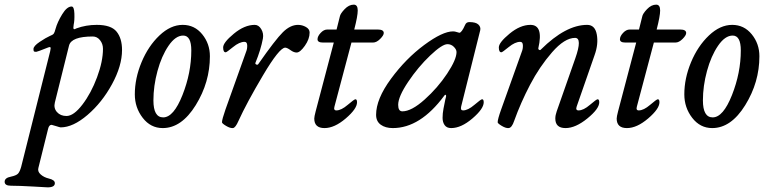

<svg xmlns="http://www.w3.org/2000/svg" viewBox="-90 -537 3302 826"><path d="M239 -415Q280 -430 326 -430Q388 -430 411.5 -401Q435 -372 435 -322Q435 -254 392 -175Q349 -96 286.5 -42.5Q224 11 171 11Q168 11 151 5.5Q134 0 132 0Q121 0 117 17L75 186Q71 201 85 213.5Q99 226 120 231Q146 237 146 251Q146 269 115 269Q114 269 53 265.5Q-8 262 -43 262Q-70 262 -70 245Q-70 228 -43 223Q-20 218 -12.5 210Q-5 202 1 181L126 -317Q128 -326 128 -330Q128 -334 125 -334.5Q122 -335 115 -332Q70 -314 66 -314Q58 -314 56 -316Q54 -318 54 -326Q54 -339 81 -357Q108 -375 124 -382Q137 -387 141 -392Q145 -397 149 -413Q157 -442 177.5 -475.5Q198 -509 218 -509Q229 -509 230 -478.5Q231 -448 227 -431Q224 -414 227.5 -412Q231 -410 239 -415ZM207 -341 146 -96Q140 -72 155 -55Q170 -38 196 -38Q227 -38 264.5 -87Q302 -136 327.5 -204.5Q353 -273 353 -327Q353 -348 340.5 -364Q328 -380 309 -380Q217 -380 207 -341Z M570 -105Q570 -32 612 -32Q657 -32 695 -128Q733 -224 733 -320Q733 -384 698 -384Q665 -384 635 -340Q605 -296 587.5 -231.5Q570 -167 570 -105ZM696 -430Q747 -430 780 -389.5Q813 -349 813 -295Q813 -183 752 -84.5Q691 14 610 14Q558 14 524 -30Q490 -74 490 -131Q490 -200 519 -269.5Q548 -339 596 -384.5Q644 -430 696 -430Z M1137 -332Q1112 -332 1041.5 -213Q971 -94 936 -17Q923 13 912 14Q900 15 882.5 4.5Q865 -6 865 -11Q865 -23 880 -66L969 -315Q974 -327 973.5 -342Q973 -357 962 -357Q940 -357 912.5 -334.5Q885 -312 881 -312Q870 -312 870 -333Q870 -354 916 -392Q962 -430 1006 -430Q1023 -430 1034 -411.5Q1045 -393 1041 -371Q1032 -323 1009 -267Q1007 -262 1012.5 -259.5Q1018 -257 1021 -261Q1095 -367 1127 -398.5Q1159 -430 1192 -430Q1210 -430 1226 -421Q1242 -412 1242 -397Q1242 -369 1221.5 -340Q1201 -311 1186 -311Q1174 -311 1159.5 -321.5Q1145 -332 1137 -332Z M1432 -517Q1449 -517 1449 -492Q1449 -468 1434 -410H1535Q1561 -410 1561 -395Q1561 -385 1545.5 -369.5Q1530 -354 1515 -354H1422L1349 -79Q1344 -62 1357 -62Q1378 -62 1406 -86Q1434 -110 1439 -110Q1446 -110 1446 -97Q1446 -69 1397.5 -27.5Q1349 14 1306 14Q1262 14 1262 -27Q1262 -35 1268 -58L1346 -354H1299Q1276 -354 1276 -368Q1276 -381 1289.5 -395.5Q1303 -410 1318 -410H1358L1372 -466Q1374 -478 1392.5 -497.5Q1411 -517 1432 -517Z M1623 -86Q1623 -58 1641 -58Q1680 -58 1736.5 -108.5Q1793 -159 1833.5 -220Q1874 -281 1874 -313Q1874 -324 1862.5 -335.5Q1851 -347 1835 -347Q1812 -347 1760.5 -298Q1709 -249 1666 -185Q1623 -121 1623 -86ZM1976 -407 1894 -79Q1890 -62 1902 -62Q1923 -62 1951 -86Q1979 -110 1984 -110Q1991 -110 1991 -97Q1991 -69 1942.5 -27.5Q1894 14 1851 14Q1832 14 1823 1.5Q1814 -11 1814 -30Q1814 -49 1818 -70Q1822 -91 1826 -110Q1828 -118 1829 -121Q1830 -128 1827 -129Q1824 -130 1821 -125Q1718 14 1600 14Q1568 14 1548 -0.5Q1528 -15 1528 -43Q1528 -111 1592 -198Q1656 -285 1735 -343.5Q1814 -402 1859 -402Q1867 -402 1875.5 -399Q1884 -396 1886 -396Q1896 -396 1911 -430Q1916 -442 1929 -442Q1957 -442 1968 -431.5Q1979 -421 1976 -407Z M2066 -66 2155 -315Q2160 -327 2159.5 -342Q2159 -357 2148 -357Q2126 -357 2098.5 -334.5Q2071 -312 2067 -312Q2056 -312 2056 -333Q2056 -354 2102 -392Q2148 -430 2192 -430Q2249 -430 2226 -330Q2225 -325 2229.5 -322.5Q2234 -320 2237 -324Q2344 -430 2436 -430Q2470 -430 2477.5 -388.5Q2485 -347 2468 -300L2391 -79Q2385 -62 2399 -62Q2420 -62 2448 -86Q2476 -110 2481 -110Q2488 -110 2488 -97Q2488 -69 2437 -27.5Q2386 14 2343 14Q2299 14 2299 -27Q2299 -41 2305 -58L2385 -286Q2416 -374 2384 -374Q2339 -374 2285 -312Q2231 -250 2190.5 -172.5Q2150 -95 2122 -17Q2112 13 2098 14Q2086 15 2068.5 4.5Q2051 -6 2051 -11Q2051 -24 2066 -66Z M2733 -517Q2750 -517 2750 -492Q2750 -468 2735 -410H2836Q2862 -410 2862 -395Q2862 -385 2846.5 -369.5Q2831 -354 2816 -354H2723L2650 -79Q2645 -62 2658 -62Q2679 -62 2707 -86Q2735 -110 2740 -110Q2747 -110 2747 -97Q2747 -69 2698.5 -27.5Q2650 14 2607 14Q2563 14 2563 -27Q2563 -35 2569 -58L2647 -354H2600Q2577 -354 2577 -368Q2577 -381 2590.5 -395.5Q2604 -410 2619 -410H2659L2673 -466Q2675 -478 2693.5 -497.5Q2712 -517 2733 -517Z M2934 -105Q2934 -32 2976 -32Q3021 -32 3059 -128Q3097 -224 3097 -320Q3097 -384 3062 -384Q3029 -384 2999 -340Q2969 -296 2951.5 -231.5Q2934 -167 2934 -105ZM3060 -430Q3111 -430 3144 -389.5Q3177 -349 3177 -295Q3177 -183 3116 -84.5Q3055 14 2974 14Q2922 14 2888 -30Q2854 -74 2854 -131Q2854 -200 2883 -269.5Q2912 -339 2960 -384.5Q3008 -430 3060 -430Z"/></svg>

Font: EB Garamond 08
Style: Italic
Weight: 400
Italic angle: -14°
Version: Version 0.016